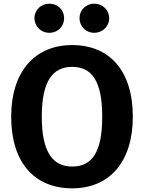

<svg xmlns="http://www.w3.org/2000/svg" viewBox="-20 -1011 786 1048"><path d="M249 -991C204 -991 168 -956 168 -912C168 -867 204 -832 249 -832C296 -832 330 -867 330 -912C330 -956 296 -991 249 -991ZM494 -991C449 -991 414 -956 414 -912C414 -867 449 -832 494 -832C540 -832 576 -867 576 -912C576 -956 540 -991 494 -991ZM374 -765C168 -765 41 -618 41 -374C41 -124 168 17 374 17C579 17 705 -129 705 -374C705 -624 579 -765 374 -765ZM374 -646C481 -646 538 -569 538 -374C538 -178 481 -102 374 -102C270 -102 208 -178 208 -374C208 -569 268 -646 374 -646Z"/></svg>

Font: Glow Sans SC Normal
Style: Bold
Weight: 700
Designer: Ryoko NISHIZUKA (kana, bopomofo & ideographs); Paul D. Hunt (Latin, Greek & Cyrillic); Sandoll Communications, Soo-young
Version: Version 0.93